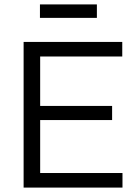

<svg xmlns="http://www.w3.org/2000/svg" viewBox="-20 -850 612 870"><path d="M87 0V-660H162V0ZM117 0V-66H535V0ZM117 -306V-370H488V-306ZM117 -594V-660H534V-594ZM161 -769V-830H419V-769Z"/></svg>

Font: Bricolage Grotesque Light
Style: Regular
Weight: 300
Designer: Mathieu Triay
Foundry: Atelier Triay
Version: Version 1.000;gftools[0.9.30]